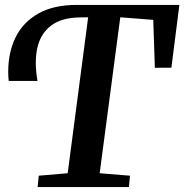

<svg xmlns="http://www.w3.org/2000/svg" viewBox="-20 -763 752 783"><path d="M133.5 0 138 -46.5 256 -56.5 339.5 -692.5 306 -692Q230 -691 187.2 -657.8Q144.5 -624.5 132 -566.5Q119.5 -508.5 133 -433H15.5Q14.5 -441 14 -450.5Q13.5 -460 13.5 -471Q13.5 -548.5 43.2 -610Q73 -671.5 135.2 -707.2Q197.5 -743 293.5 -743H711.5L679 -487L611.5 -486.5L605 -682L470.5 -692.5L386.5 -56.5L510 -46.5L506 0Z"/></svg>

Font: Merriweather 24pt SemiBold
Style: Italic
Weight: 600
Italic angle: -7.8°
Version: Version 2.101